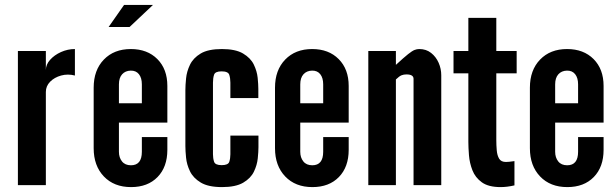

<svg xmlns="http://www.w3.org/2000/svg" viewBox="-20 -755 2512 783"><path d="M53 0H167V-380Q167 -404 184.5 -421.8Q202 -439.5 229.2 -447Q256.5 -454.5 285.5 -447V-555Q256 -555 228.8 -542.8Q201.5 -530.5 184.2 -511Q167 -491.5 167 -469.5V-547H53Z M514.5 8Q582.5 8 622.5 -33Q662.5 -74 662.5 -144V-196H558.5V-136Q558.5 -81 514 -81Q490 -81 477.5 -96.8Q465 -112.5 465 -136V-255H662.5V-404.5Q662.5 -473 621.8 -514Q581 -555 513.5 -555Q445 -555 403.5 -512Q362 -469 362 -397.5V-150.5Q362 -79 403.5 -35.5Q445 8 514.5 8ZM465 -334V-411Q465 -437.5 478 -452Q491 -466.5 513 -467Q534.5 -467.5 546.5 -452.5Q558.5 -437.5 558.5 -411V-334ZM423 -645H508.5L604 -735H486Z M885.5 8Q941 8 971.8 -10Q1002.5 -28 1015.5 -55Q1028.5 -82 1031.2 -109.2Q1034 -136.5 1034 -154.5V-202H919.5V-126Q919.5 -109 915 -95.2Q910.5 -81.5 884 -81.5Q857.5 -81.5 853 -95.5Q848.5 -109.5 848.5 -126V-418Q848.5 -436.5 853 -450.2Q857.5 -464 883.5 -464Q910.5 -464 915 -449.8Q919.5 -435.5 919.5 -418V-355H1033.5V-392.5Q1033.5 -410.5 1030.8 -437.8Q1028 -465 1015 -491.8Q1002 -518.5 971.2 -536.8Q940.5 -555 885 -555Q829 -555 798.5 -536.8Q768 -518.5 754.8 -491Q741.5 -463.5 738.8 -435.2Q736 -407 736 -387.5V-159.5Q736 -140 738.8 -112Q741.5 -84 754.8 -56.5Q768 -29 798.8 -10.5Q829.5 8 885.5 8Z M1254 8Q1322 8 1362 -33Q1402 -74 1402 -144V-196H1298V-136Q1298 -81 1253.5 -81Q1229.5 -81 1217 -96.8Q1204.5 -112.5 1204.5 -136V-255H1402V-404.5Q1402 -473 1361.2 -514Q1320.5 -555 1253 -555Q1184.5 -555 1143 -512Q1101.5 -469 1101.5 -397.5V-150.5Q1101.5 -79 1143 -35.5Q1184.5 8 1254 8ZM1204.5 -334V-411Q1204.5 -437.5 1217.5 -452Q1230.5 -466.5 1252.5 -467Q1274 -467.5 1286 -452.5Q1298 -437.5 1298 -411V-334Z M1482 0H1594.5V-431Q1608.5 -444.5 1617.5 -448Q1626.5 -451.5 1637.5 -451.5Q1666.5 -451.5 1666.5 -433.5V0H1779.5V-448Q1779.5 -474.5 1768.8 -499Q1758 -523.5 1738 -539.2Q1718 -555 1690 -555Q1680 -555 1670.5 -551.2Q1661 -547.5 1644 -534Q1627 -520.5 1594.5 -490.5V-547H1482Z M2021.5 8Q2048 8 2078 1V-98Q2062 -96 2056 -95.2Q2050 -94.5 2043 -94.5Q2023.5 -94.5 2015.5 -108Q2007.5 -121.5 2005.8 -142Q2004 -162.5 2004 -184V-456H2087V-547H2004V-682H1890V-547H1829.5V-456H1890V-176Q1890 -153 1892.5 -121.8Q1895 -90.5 1906.5 -60.8Q1918 -31 1945 -11.5Q1972 8 2021.5 8Z M2293.5 8Q2361.5 8 2401.5 -33Q2441.5 -74 2441.5 -144V-196H2337.5V-136Q2337.5 -81 2293 -81Q2269 -81 2256.5 -96.8Q2244 -112.5 2244 -136V-255H2441.5V-404.5Q2441.5 -473 2400.8 -514Q2360 -555 2292.5 -555Q2224 -555 2182.5 -512Q2141 -469 2141 -397.5V-150.5Q2141 -79 2182.5 -35.5Q2224 8 2293.5 8ZM2244 -334V-411Q2244 -437.5 2257 -452Q2270 -466.5 2292 -467Q2313.5 -467.5 2325.5 -452.5Q2337.5 -437.5 2337.5 -411V-334Z"/></svg>

Font: League Gothic SemiExpanded
Style: Regular
Weight: 400
Width: 6
Designer: The League of Moveable Type
Version: Version 1.600; ttfautohint (v1.8.3)